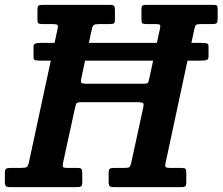

<svg xmlns="http://www.w3.org/2000/svg" viewBox="-66 -770 916 790"><path d="M-46 -24V-59Q-46 -72 -41 -75.5Q-36 -79 -24 -79H19Q38 -79 43.8 -82.8Q49.5 -86.5 53.5 -104.5L143 -520.5H104.5Q81 -520.5 76.5 -523.2Q72 -526 72 -535.5V-579.5Q72 -588 79.5 -590.8Q87 -593.5 107 -593.5H158.5L171 -651.5Q174 -664 170 -667.5Q166 -671 151.5 -671H109.5Q97 -671 92.5 -673.8Q88 -676.5 88 -690.5V-728.5Q88 -742 91.8 -746Q95.5 -750 108.5 -750H386Q400 -750 403.5 -745.5Q407 -741 407 -727V-692Q407 -678 403.2 -674.5Q399.5 -671 386 -671H342.5Q325.5 -671 320 -667.2Q314.5 -663.5 311.5 -648L299.5 -593.5H579.5L592 -651Q595 -663.5 592.2 -667.2Q589.5 -671 575.5 -671H536Q523.5 -671 519.8 -674.2Q516 -677.5 516 -690V-731.5Q516 -743.5 519.8 -746.8Q523.5 -750 535.5 -750H809.5Q822.5 -750 826 -747.5Q829.5 -745 829.5 -732V-694Q829.5 -679.5 825.8 -675.2Q822 -671 807.5 -671H762.5Q744 -671 740.2 -667Q736.5 -663 733 -647.5L721.5 -593.5H759Q781 -593.5 786.5 -591Q792 -588.5 792 -579.5V-537Q792 -528 786.5 -524.2Q781 -520.5 756.5 -520.5H705.5L616 -103Q612.5 -88 615 -83.5Q617.5 -79 636.5 -79H681.5Q694 -79 697.2 -75Q700.5 -71 700.5 -58V-21Q700.5 -8 696.8 -4Q693 0 679.5 0H405Q391 0 386 -3.5Q381 -7 381 -22V-60Q381 -73 386 -76Q391 -79 403 -79H446Q461.5 -79 466.2 -82.2Q471 -85.5 474 -100.5L523 -326Q526.5 -341 523 -345.2Q519.5 -349.5 501 -349.5H269Q250.5 -349.5 248 -344Q245.5 -338.5 242 -323L193.5 -100.5Q191 -88 193.2 -83.5Q195.5 -79 211 -79H252.5Q266 -79 269.2 -74.8Q272.5 -70.5 272.5 -56.5V-22Q272.5 -7.5 268 -3.8Q263.5 0 250 0H-22Q-37.5 0 -41.8 -4.2Q-46 -8.5 -46 -24ZM290.5 -425.5H524.5Q541 -425.5 543.2 -430Q545.5 -434.5 548.5 -448.5L564 -520.5H284L268.5 -447.5Q265.5 -433.5 269 -429.5Q272.5 -425.5 290.5 -425.5Z"/></svg>

Font: Besley* Narrow Semi
Style: Italic
Weight: 600
Width: 4
Italic angle: -13°
Designer: Owen Earl
Foundry: indestructible type*
Version: Version 3.000; ttfautohint (v1.8.3)